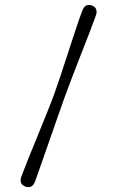

<svg xmlns="http://www.w3.org/2000/svg" viewBox="-61 -813 618 1012"><g transform="rotate(-5 248.0 -306.5)"><path d="M277.5 -294.5Q259.5 -255 233.8 -198Q208 -141 180.2 -79Q152.5 -17 127.2 38.5Q102 94 85.5 130Q67 169 32.5 153.5Q-2.5 137.5 16 97.5Q35 57.5 63.2 2.2Q91.5 -53 122.2 -112.8Q153 -172.5 180.5 -226.8Q208 -281 225.5 -318.5Q243 -356 267 -411.5Q291 -467 317 -528.5Q343 -590 367.5 -646.8Q392 -703.5 411 -743Q429 -782.5 464 -767Q481 -759.5 485 -744.5Q489 -729.5 480 -711Q463.5 -675 436.8 -620.8Q410 -566.5 380 -506Q350 -445.5 322.8 -389.5Q295.5 -333.5 277.5 -294.5Z"/></g></svg>

Font: Fraunces 9pt SuperSoft
Style: Regular
Weight: 400
Version: Version 1.000;[b76b70a41]